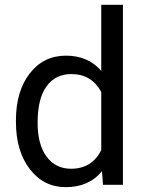

<svg xmlns="http://www.w3.org/2000/svg" viewBox="-20 -770 604 800"><path d="M46.4 -268.6Q46.4 -390.1 104 -464.1Q161.6 -538.1 254.9 -538.1Q347.7 -538.1 401.9 -474.6V-750H492.2V0H409.2L404.8 -56.6Q350.6 9.8 253.9 9.8Q162.1 9.8 104.2 -65.4Q46.4 -140.6 46.4 -261.7ZM136.7 -258.3Q136.7 -168.5 173.8 -117.7Q210.9 -66.9 276.4 -66.9Q362.3 -66.9 401.9 -144V-386.7Q361.3 -461.4 277.3 -461.4Q210.9 -461.4 173.8 -410.2Q136.7 -358.9 136.7 -258.3Z"/></svg>

Font: f42100
Style: 7875512
Weight: 400
Designer: Google
Version: Version 2.137; 2017